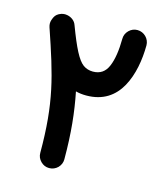

<svg xmlns="http://www.w3.org/2000/svg" viewBox="-106 -719 726 854"><g transform="rotate(15 257.5 -292.5)"><path d="M200.2 55.2C215.3 55.2 228.5 49.8 239.7 39.1C250.5 27.8 255.9 15.1 255.9 0C255.9 -120.6 245.6 -215.3 227.5 -305.2C242.2 -301.3 258.3 -299.3 275.9 -299.3C353.5 -299.3 403.8 -335.9 434.6 -391.1C465.3 -446.3 477.1 -517.1 477.5 -584C477.5 -614.3 452.1 -639.6 421.9 -639.6C406.7 -639.6 394 -634.3 382.8 -623.5C371.6 -612.3 366.2 -599.1 366.2 -584C365.7 -530.8 359.4 -488.3 346.2 -457C333 -425.3 310.1 -409.7 276.9 -409.7C259.8 -409.7 244.6 -414.6 231.9 -423.8C206.1 -442.9 181.6 -491.2 145 -588.4C138.7 -607.4 121.1 -619.6 102.1 -623C98.6 -623.5 95.7 -624 92.3 -624C85.9 -624 80.1 -623 74.7 -621.1C60.5 -616.2 50.8 -608.4 45.4 -597.2C40 -585.9 37.1 -576.2 37.1 -567.9C37.1 -562 38.1 -556.2 40 -550.3C110.8 -342.8 145 -231.9 145 0C145 15.1 150.4 27.8 161.6 39.1C172.4 49.8 185.1 55.2 200.2 55.2Z"/></g></svg>

Font: Mikhak SemiBold
Style: Regular
Weight: 600
Designer: Amin Abedi
Version: Version 3.2